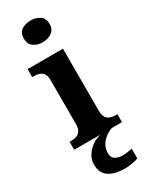

<svg xmlns="http://www.w3.org/2000/svg" viewBox="-256 -818 864 1105"><g transform="rotate(-30 176.0 -265.0)"><path d="M17 0V-53H29Q49 -53 65 -59Q81 -65 90.5 -80.5Q100 -96 100 -124V-416Q100 -443 90 -457.5Q80 -472 64.5 -477.5Q49 -483 29 -483H17V-536H252V-124Q252 -96 261.5 -80.5Q271 -65 287 -59Q303 -53 323 -53H335V0ZM171 -626Q135 -626 110.5 -644Q86 -662 86 -698Q86 -736 110.5 -753Q135 -770 171 -770Q206 -770 231.5 -753Q257 -736 257 -698Q257 -662 231.5 -644Q206 -626 171 -626ZM222 240Q149 240 111 213.5Q73 187 73 130Q73 99 90 72Q107 45 133.5 26Q160 7 191 0H268Q247 6 225.5 21.5Q204 37 189.5 60Q175 83 175 115Q175 143 194.5 155.5Q214 168 244 168Q258 168 273.5 166Q289 164 307 160V224Q297 229 281 232.5Q265 236 249 238Q233 240 222 240Z"/></g></svg>

Font: Noto Serif Khmer
Style: Bold
Weight: 700
Version: Version 2.003